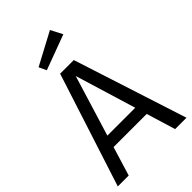

<svg xmlns="http://www.w3.org/2000/svg" viewBox="-284 -1081 1184 1184"><g transform="rotate(-45 308.5 -489.0)"><path d="M435 -901 395 -978 183 -865 206 -816ZM509 0H608L368 -743H249L9 0H104L162 -190H451ZM185 -267 307 -665 428 -267Z"/></g></svg>

Font: Glow Sans SC Normal Book
Style: Regular
Weight: 500
Designer: Ryoko NISHIZUKA (kana, bopomofo & ideographs); Paul D. Hunt (Latin, Greek & Cyrillic); Sandoll Communications, Soo-young
Version: Version 0.93